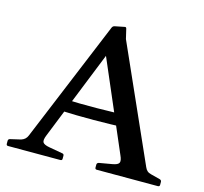

<svg xmlns="http://www.w3.org/2000/svg" viewBox="-108 -872 1054 993"><g transform="rotate(15 419.5 -376.0)"><path d="M17 0Q8 0 8 -10V-25Q8 -35 18 -37L74 -50Q86 -54 94 -61Q102 -68 107 -80L376 -730Q380 -739 390 -741L440 -751Q449 -754 451 -743L463 -692L736 -79Q741 -67 749 -60Q757 -53 770 -50L820 -37Q829 -34 829 -25V-9Q829 0 819 0H492Q483 0 483 -10V-25Q483 -34 493 -37L562 -49Q592 -54 597.5 -66Q603 -78 591 -104L358 -646L428 -687L195 -105Q183 -76 190 -65Q197 -54 225 -49L298 -36Q307 -35 307 -25V-9Q307 0 297 0ZM228 -311Q319 -307 410.5 -308Q502 -309 592 -313V-249Q502 -245 410.5 -244.5Q319 -244 228 -248Z"/></g></svg>

Font: Hahmlet Medium
Style: Regular
Weight: 500
Version: Version 1.002